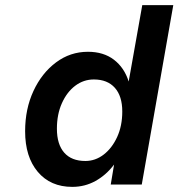

<svg xmlns="http://www.w3.org/2000/svg" viewBox="-20 -720 696 749"><path d="M656 -700 533 0H412L425 -78Q394 -37 352.5 -14Q311 9 262 9Q177 9 127.5 -49.5Q78 -108 78 -208Q78 -295 110.5 -365Q143 -435 198.5 -476.5Q254 -518 323 -518Q384 -518 424.5 -487Q465 -456 482 -402L535 -700ZM202 -218Q202 -157 230.5 -124.5Q259 -92 313 -92Q352 -92 384.5 -117Q417 -142 437 -185.5Q457 -229 457 -285Q457 -345 428 -377.5Q399 -410 346 -410Q306 -410 273.5 -385.5Q241 -361 221.5 -317.5Q202 -274 202 -218Z"/></svg>

Font: Overused Grotesk SemiBold
Style: Italic
Weight: 600
Italic angle: -10°
Version: Version 0.003